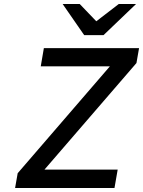

<svg xmlns="http://www.w3.org/2000/svg" viewBox="-20 -941 716 961"><path d="M55.5 0 68.5 -74 530 -609H184L199.5 -700H676L663 -625.5L202.5 -92H569L553 0ZM401.5 -765 293.5 -921H379L462 -834.5L574.5 -921H661L498 -765Z"/></svg>

Font: Overpass Medium
Style: Italic
Weight: 500
Italic angle: -10°
Designer: Delve Withrington, Dave Bailey, Thomas Jockin
Foundry: Delve Fonts LLC
Version: Version 4.000